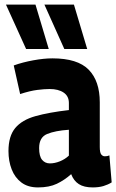

<svg xmlns="http://www.w3.org/2000/svg" viewBox="-20 -809 508 839"><path d="M17 -149Q17 -214 46.5 -249.5Q76 -285 135 -301.5Q194 -318 281 -328V-359Q281 -389 258 -404.5Q235 -420 197 -420Q174 -420 142.5 -416Q111 -412 68 -398L40 -523Q79 -537 125.5 -545.5Q172 -554 209 -554Q319 -554 367.5 -504.5Q416 -455 416 -362V-167Q416 -142 422.5 -134Q429 -126 438 -126Q450 -126 458 -130L468 -12Q452 -2 432 4Q412 10 385 10Q347 10 324.5 -4.5Q302 -19 291 -48Q262 -22 228.5 -6Q195 10 146 10Q102 10 73.5 -11.5Q45 -33 31 -69Q17 -105 17 -149ZM151 -162Q151 -126 164 -110.5Q177 -95 198 -95Q219 -95 241.5 -104Q264 -113 281 -129V-242Q221 -238 186 -223.5Q151 -209 151 -162ZM94 -595 6 -789H135L193 -595ZM261 -595 174 -789H303L361 -595Z"/></svg>

Font: Georama SemiCondensed
Style: Bold
Weight: 700
Width: 4
Designer: Jean-Baptiste Levee
Foundry: Production Type
Version: Version 1.000